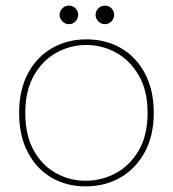

<svg xmlns="http://www.w3.org/2000/svg" viewBox="-20 -651 614 683"><path d="M284 12Q217 12 163.5 -19Q110 -50 79 -109Q48 -168 48 -249Q48 -331 79.5 -390Q111 -449 165.5 -480Q220 -511 287 -511Q356 -511 410 -480Q464 -449 495.5 -390Q527 -331 527 -249Q527 -168 494.5 -109Q462 -50 407.5 -19Q353 12 284 12ZM285 -8Q341 -8 391 -34.5Q441 -61 473 -115Q505 -169 505 -250Q505 -329 473.5 -383Q442 -437 392.5 -464Q343 -491 287 -491Q231 -491 181.5 -464Q132 -437 101 -383Q70 -329 70 -249Q70 -169 100.5 -115Q131 -61 180 -34.5Q229 -8 285 -8ZM225 -565Q212 -565 202 -575Q192 -585 192 -598Q192 -612 202 -621.5Q212 -631 225 -631Q239 -631 248.5 -621.5Q258 -612 258 -598Q258 -585 248.5 -575Q239 -565 225 -565ZM353 -565Q340 -565 330 -575Q320 -585 320 -598Q320 -612 330 -621.5Q340 -631 353 -631Q367 -631 376.5 -621.5Q386 -612 386 -598Q386 -585 376.5 -575Q367 -565 353 -565Z"/></svg>

Font: DM Sans 20pt Thin
Style: Regular
Weight: 250
Version: Version 4.004;gftools[0.9.30]